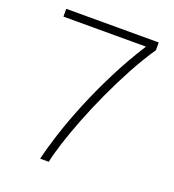

<svg xmlns="http://www.w3.org/2000/svg" viewBox="-132 -825 839 927"><g transform="rotate(20 287.5 -361.5)"><path d="M50 -723H525V-683Q482 -620 441.5 -545Q401 -470 365 -391.5Q329 -313 300 -239Q271 -165 251.2 -103Q231.5 -41 223 0H179Q191.5 -55 216.8 -133.5Q242 -212 279.5 -304Q317 -396 366 -493.2Q415 -590.5 474 -683H50Z"/></g></svg>

Font: Public Sans Thin
Style: Regular
Weight: 100
Designer: The Public Sans project authors (U.S. Web Design System). Libre Franklin designed by Pablo Impallari and Rodrigo Fuenzal
Version: Version 1.008